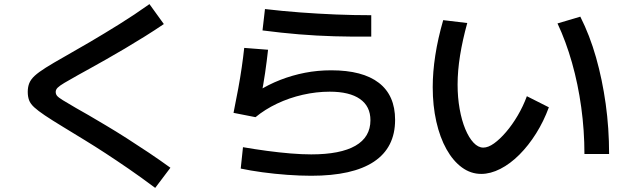

<svg xmlns="http://www.w3.org/2000/svg" viewBox="-20 -817 3040 934"><path d="M735 97Q664 44 605 3.5Q546 -37 494 -71Q442 -105 392 -135.5Q342 -166 288 -199Q232 -233 198.5 -255.5Q165 -278 146.5 -295Q128 -312 121.5 -329.5Q115 -347 115 -370Q115 -394 122.5 -412.5Q130 -431 149 -448.5Q168 -466 203 -488Q238 -510 293 -541Q350 -573 418 -613Q486 -653 560 -699Q634 -745 707 -797L777 -700Q733 -670 684 -639.5Q635 -609 587 -580.5Q539 -552 495.5 -527.5Q452 -503 417 -483.5Q382 -464 360 -452Q317 -428 293.5 -414Q270 -400 260.5 -390.5Q251 -381 251 -370Q251 -359 257.5 -351Q264 -343 285 -330Q306 -317 349 -292Q373 -279 410.5 -257Q448 -235 496 -206.5Q544 -178 596.5 -144.5Q649 -111 703.5 -74.5Q758 -38 809 -1Z M1494 38Q1440 38 1377.5 33.5Q1315 29 1256.5 21Q1198 13 1151 3L1162 -101Q1220 -91 1279.5 -83Q1339 -75 1394 -70.5Q1449 -66 1494 -66Q1636 -66 1709 -108Q1782 -150 1782 -232Q1782 -300 1731 -335.5Q1680 -371 1584 -371Q1519 -371 1453 -356Q1387 -341 1328 -313Q1269 -285 1223 -247L1116 -268Q1129 -332 1139 -386.5Q1149 -441 1156 -489.5Q1163 -538 1168 -584L1284 -575Q1278 -520 1269.5 -461.5Q1261 -403 1249 -344L1232 -372Q1286 -406 1344 -428.5Q1402 -451 1463.5 -463Q1525 -475 1591 -475Q1744 -475 1823 -414Q1902 -353 1902 -234Q1902 -99 1799 -30.5Q1696 38 1494 38ZM1786 -639Q1692 -638 1606 -640.5Q1520 -643 1434.5 -650Q1349 -657 1257 -669L1269 -773Q1354 -763 1441 -756.5Q1528 -750 1614 -746.5Q1700 -743 1786 -743Z M2321 29Q2270 29 2227 -2.5Q2184 -34 2152 -91Q2120 -148 2102.5 -225.5Q2085 -303 2085 -393Q2085 -466 2097.5 -547.5Q2110 -629 2136 -719L2253 -705Q2230 -622 2218 -547Q2206 -472 2206 -406Q2206 -343 2216 -287Q2226 -231 2243.5 -189Q2261 -147 2283.5 -123Q2306 -99 2331 -99Q2355 -99 2383.5 -119.5Q2412 -140 2442 -175Q2472 -210 2498.5 -255Q2525 -300 2543 -349L2650 -295Q2625 -227 2588 -168Q2551 -109 2506.5 -64.5Q2462 -20 2414 4.5Q2366 29 2321 29ZM2823 -68Q2823 -182 2807.5 -295Q2792 -408 2762.5 -512Q2733 -616 2692 -703L2803 -736Q2849 -645 2879.5 -537.5Q2910 -430 2926.5 -311.5Q2943 -193 2943 -68Z"/></svg>

Font: M PLUS 1 SemiBold
Style: Regular
Weight: 600
Designer: Coji Morishita
Foundry: UNDERFOREST DESIGN
Version: Version 1.001